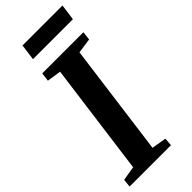

<svg xmlns="http://www.w3.org/2000/svg" viewBox="-297 -963 1006 1006"><g transform="rotate(-45 206.0 -460.0)"><path d="M-5 0 -0.5 -45 79.5 -58.5 163 -683 84.5 -695 90.5 -743H395.5L390 -695L306.5 -683L223.5 -58.5L305 -45L301.5 0ZM121 -919.5H417L405 -830H109Z"/></g></svg>

Font: Merriweather 24pt
Style: Bold Italic
Weight: 700
Italic angle: -7.8°
Designer: Eben Sorkin
Foundry: Eben Sorkin
Version: Version 2.101